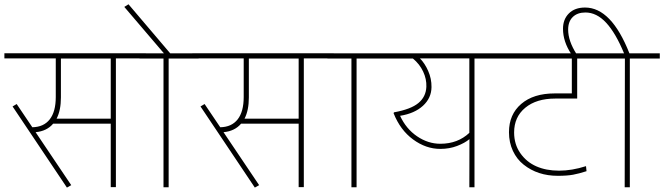

<svg xmlns="http://www.w3.org/2000/svg" viewBox="-35 -870 3085 892"><path d="M224.1 -419.4V-598.6H-14.6V-622.6H642.6V-598.6H503.4V-0.5H479.5V-295.4H211.9Q182.6 -260.7 130.4 -255.9L295.9 -9.8L275.9 1.5L23.4 -375.5L42.5 -386.7L115.2 -278.8Q168 -279.8 196 -315.4Q224.1 -351.1 224.1 -419.4ZM248 -417.5Q248 -357.4 228 -318.8H479.5V-598.1H248Z M724.6 0V-598.1H613.3V-622.1H726.6L542.5 -837.9L562 -850.1L755.9 -622.1H887.7V-598.1H748.5V0Z M1097.2 -419.4V-598.6H858.4V-622.6H1515.6V-598.6H1376.5V-0.5H1352.5V-295.4H1085Q1055.7 -260.7 1003.4 -255.9L1168.9 -9.8L1148.9 1.5L896.5 -375.5L915.5 -386.7L988.3 -278.8Q1041 -279.8 1069.1 -315.4Q1097.2 -351.1 1097.2 -419.4ZM1121.1 -417.5Q1121.1 -357.4 1101.1 -318.8H1352.5V-598.1H1121.1Z M1597.7 0V-598.1H1486.3V-622.1H1760.7V-598.1H1621.6V0Z M2010.7 -178.2Q1943.8 -178.2 1884 -222.2Q1824.2 -266.1 1793.5 -344.2L1795.4 -348.1Q1874 -362.3 1908.9 -391.4Q1943.8 -420.4 1945.8 -466.8Q1947.3 -502.4 1930.9 -537.4Q1914.6 -572.3 1883.3 -598.1H1731.4V-622.1H2308.6V-598.1H2169.4V0H2145.5L2146 -223.6Q2124.5 -205.6 2088.6 -191.9Q2052.7 -178.2 2010.7 -178.2ZM2145.5 -598.6H1916Q1938.5 -576.2 1954.3 -540.3Q1970.2 -504.4 1969.7 -465.3Q1969.2 -414.6 1930.2 -378.7Q1891.1 -342.8 1823.7 -332Q1851.6 -271.5 1902.6 -236.8Q1953.6 -202.1 2010.7 -202.1Q2091.8 -202.1 2145.5 -252.9Z M2541.5 -436H2621.6V-598.1H2279.8V-622.1H2785.6V-598.1H2646.5V-412.1H2544.4Q2457 -412.1 2405.3 -369.4Q2353.5 -326.7 2353.5 -254.4Q2353.5 -199.7 2382.3 -158.4Q2411.1 -117.2 2456.8 -97.2Q2502.4 -77.1 2562.3 -77.1Q2622.1 -77.1 2687.5 -98.1L2689.9 -74.7Q2655.3 -63.5 2627.4 -58.3Q2599.6 -53.2 2556.6 -53.2Q2462.9 -53.2 2397.9 -105Q2366.2 -129.9 2347.9 -168.9Q2329.6 -208 2329.6 -255.9Q2329.6 -338.4 2386.5 -387.2Q2443.4 -436 2541.5 -436Z M2756.8 -598.1V-622.1H2864.3Q2825.2 -716.8 2781 -764.4Q2736.8 -812 2684.6 -812Q2647.5 -812 2626 -791Q2604.5 -770 2604.5 -732.4Q2604.5 -679.7 2643.6 -618.7H2619.1Q2580.6 -676.8 2580.6 -736.3Q2580.6 -780.3 2607.9 -807.6Q2635.3 -835 2683.1 -835Q2805.2 -835 2889.2 -622.1H3030.3V-598.1H2891.1V0H2867.2L2868.2 -598.1Z"/></svg>

Font: Yantramanav Thin
Style: Regular
Weight: 250
Version: Version 1.001;PS 1.0;hotconv 1.0.72;makeotf.lib2.5.5900; ttf